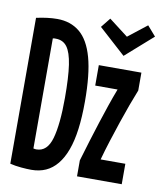

<svg xmlns="http://www.w3.org/2000/svg" viewBox="-84 -813 748 888"><g transform="rotate(10 290.0 -369.0)"><path d="M123 7Q103 7 75 4.5Q47 2 23 -4V-689Q50 -695 74.5 -698Q99 -701 121 -701Q184 -701 227 -665.5Q270 -630 291.5 -552.5Q313 -475 313 -347Q313 -274 305.5 -217Q298 -160 282.5 -118Q267 -76 244 -48Q221 -20 191 -6.5Q161 7 123 7ZM130 -90Q181 -90 200 -156.5Q219 -223 219 -347Q219 -445 210.5 -502Q202 -559 183 -584.5Q164 -610 130 -610Q127 -610 123 -610Q119 -610 116 -609V-92Q120 -91 123.5 -90.5Q127 -90 130 -90ZM337 0V-75Q352 -126 366.5 -173Q381 -220 395 -263.5Q409 -307 423 -348Q437 -389 452 -428H347V-524H547V-440Q534 -408 519 -367Q504 -326 488.5 -280Q473 -234 458 -187Q443 -140 431 -96H547V0ZM452 -586 326 -700 362 -745 452 -676 540 -745 580 -699Z"/></g></svg>

Font: Ubuntu Sans Mono SemiBold
Style: Regular
Weight: 600
Monospace: yes
Designer: Dalton Maag Ltd
Foundry: Dalton Maag Ltd
Version: Version 1.006